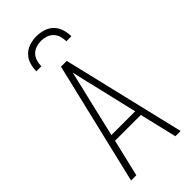

<svg xmlns="http://www.w3.org/2000/svg" viewBox="-293 -1020 1085 1085"><g transform="rotate(-45 250.0 -477.5)"><path d="M52 0 227 -735H273L448 0H406L353 -223H147L94 0ZM155 -260H345L291 -490Q280 -534 270 -577.5Q260 -621 250 -665Q240 -621 230 -577.5Q220 -534 209 -490ZM110 -815Q110 -843 118.5 -870.5Q127 -898 147 -918Q167 -938 194.5 -946.5Q222 -955 250 -955Q278 -955 305.5 -946.5Q333 -938 353 -918Q373 -898 381.5 -870.5Q390 -843 390 -815H350Q350 -835 344 -855.5Q338 -876 324 -890.5Q310 -905 290 -911.5Q270 -918 250 -918Q230 -918 210 -911.5Q190 -905 176 -890.5Q162 -876 156 -855.5Q150 -835 150 -815Z"/></g></svg>

Font: Iosevka SS04 Extralight
Style: Regular
Weight: 200
Monospace: yes
Designer: Belleve Invis
Foundry: Belleve Invis
Version: Version 19.0.0; ttfautohint (v1.8.4)